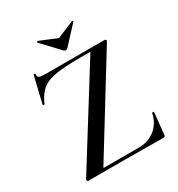

<svg xmlns="http://www.w3.org/2000/svg" viewBox="-188 -928 979 1054"><g transform="rotate(-30 301.0 -401.0)"><path d="M305 -687C311 -681 322 -681 328 -687L430 -797C433 -801 428 -806 425 -804L317 -759L208 -804C206 -805 199 -799 202 -796ZM58 -13C55 -8 58 0 64 0C212 0 394 0 542 2C548 2 552 -4 552 -8L566 -147C566 -150 555 -150 554 -147C541 -72 478 -19 399 -19H180C172 -19 171 -20 176 -27L536 -612C540 -616 535 -625 529 -625H165C113 -625 104 -629 107 -653C108 -656 97 -658 96 -655L56 -487C55 -483 65 -481 67 -485C118 -598 172 -608 419 -608C428 -608 428 -607 424 -600Z"/></g></svg>

Font: Cormorant SC Semi
Style: Regular
Weight: 600
Designer: Christian Thalmann (Catharsis Fonts)
Version: Version 1.000;PS 001.000;hotconv 1.0.70;makeotf.lib2.5.58329